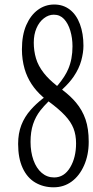

<svg xmlns="http://www.w3.org/2000/svg" viewBox="-20 -818 407 838"><path d="M59.1 -189.9Q59.1 -235.8 73.2 -272.2Q87.4 -308.6 114.3 -338.9Q136.2 -363.8 166.5 -387.7Q166.5 -387.7 171.4 -391.1L167 -395Q107.9 -446.8 87.4 -517.1Q75.7 -558.1 75.7 -602.5Q75.7 -665 94.7 -708.5Q113.8 -752 145.5 -775.1Q177.2 -798.3 216.6 -798.3Q255.9 -798.3 284.7 -776.1Q313.5 -753.9 328.9 -712.6Q344.2 -671.4 344.2 -618.2Q344.2 -588.9 334.7 -553.7Q325.2 -518.6 301.3 -483.4Q283.2 -457 254.9 -430.7Q254.9 -430.7 251 -426.8L255.4 -423.3Q288.6 -397.9 311.5 -370.6Q339.4 -337.4 353.3 -296.9Q367.2 -256.3 367.2 -199Q367.2 -141.6 346.9 -95.9Q326.7 -50.3 292.5 -25.4Q258.3 -0.5 213.9 -0.5Q169.4 -0.5 134 -21.2Q98.6 -42 78.9 -84.7Q59.1 -127.4 59.1 -189.9ZM171.4 -499Q191.9 -472.7 225.6 -445.8Q225.6 -445.8 229 -442.9L232.4 -446.3Q263.7 -483.4 277.8 -516.6Q296.4 -560.1 296.4 -615.7Q296.4 -651.9 286.9 -683.8Q277.3 -715.8 259.5 -734.9Q241.7 -753.9 214.8 -753.9Q191.9 -753.9 171.4 -738Q150.9 -722.2 139.2 -694.8Q127.4 -667.5 127.4 -631.8Q127.4 -596.2 137 -563.5Q146.5 -530.8 171.4 -499ZM312 -192.4Q312 -228.5 301 -257.1Q290 -285.6 263.9 -313.7Q237.8 -341.8 191.9 -375.5Q170.4 -354 156.2 -335.9Q135.3 -309.1 124.3 -275.9Q113.3 -242.7 113.3 -198.7Q113.3 -154.8 126 -119.1Q138.7 -83.5 162.1 -63.5Q185.5 -43.5 216.3 -43.5Q260.3 -43.5 286.6 -87.9Q312 -130.9 312 -192.4Z"/></svg>

Font: Scarab Serif
Style: Light
Weight: 300
Designer: John Roberts
Foundry: Scarab
Version: 1.0